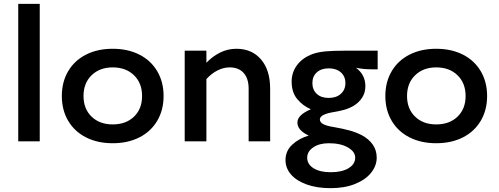

<svg xmlns="http://www.w3.org/2000/svg" viewBox="-20 -736 2597 1000"><path d="M187 -716V0H75V-716Z M832 -236Q832 -163 799 -107Q766 -51 706 -20.5Q646 10 567 10Q488 10 428 -20.5Q368 -51 335 -107Q302 -163 302 -236Q302 -309 335 -365Q368 -421 428 -451.5Q488 -482 567 -482Q646 -482 706 -451.5Q766 -421 799 -365Q832 -309 832 -236ZM720 -236Q720 -303 678 -344Q636 -385 567 -385Q499 -385 457 -344Q415 -303 415 -236Q415 -169 457 -128.5Q499 -88 567 -88Q636 -88 678 -128.5Q720 -169 720 -236Z M1055 -472V-409Q1086 -442 1126 -462Q1166 -482 1211 -482Q1292 -482 1339.5 -426.5Q1387 -371 1387 -274V0H1275V-274Q1275 -327 1249 -356Q1223 -385 1176 -385Q1144 -385 1112.5 -369Q1081 -353 1055 -324V0H942V-472Z M1693 10Q1643 10 1611.5 31.5Q1580 53 1580 85Q1580 120 1613.5 140.5Q1647 161 1702 161Q1761 161 1795.5 140Q1830 119 1830 85Q1830 54 1792 32Q1754 10 1693 10ZM1779 -303Q1779 -338 1755.5 -359Q1732 -380 1692 -380Q1653 -380 1630 -359Q1607 -338 1607 -303Q1607 -269 1629.5 -247.5Q1652 -226 1692 -226Q1732 -226 1755.5 -247.5Q1779 -269 1779 -303ZM1947 -472V-375H1917Q1873 -375 1834 -383Q1883 -347 1883 -287Q1883 -254 1866.5 -228Q1850 -202 1822 -185Q1798 -171 1770.5 -163.5Q1743 -156 1705 -150Q1646 -138 1646 -114Q1646 -99 1663.5 -89.5Q1681 -80 1720 -74Q1766 -66 1800.5 -56.5Q1835 -47 1864 -32Q1900 -13 1921 16.5Q1942 46 1942 85Q1942 127 1913 163.5Q1884 200 1829.5 222Q1775 244 1702 244Q1630 244 1576.5 224.5Q1523 205 1495 172Q1467 139 1467 98Q1467 50 1502 17.5Q1537 -15 1588 -30Q1529 -57 1529 -98Q1529 -137 1599 -167Q1557 -185 1528 -220Q1499 -255 1499 -311Q1499 -360 1528 -398Q1557 -436 1609 -455Q1638 -465 1676.5 -468.5Q1715 -472 1777 -472Z M2517 -236Q2517 -163 2484 -107Q2451 -51 2391 -20.5Q2331 10 2252 10Q2173 10 2113 -20.5Q2053 -51 2020 -107Q1987 -163 1987 -236Q1987 -309 2020 -365Q2053 -421 2113 -451.5Q2173 -482 2252 -482Q2331 -482 2391 -451.5Q2451 -421 2484 -365Q2517 -309 2517 -236ZM2405 -236Q2405 -303 2363 -344Q2321 -385 2252 -385Q2184 -385 2142 -344Q2100 -303 2100 -236Q2100 -169 2142 -128.5Q2184 -88 2252 -88Q2321 -88 2363 -128.5Q2405 -169 2405 -236Z"/></svg>

Font: Madhuban Medium
Style: Regular
Weight: 500
Designer: jaikishan Patel
Foundry: MagicType
Version: Version 1.000